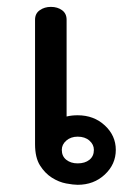

<svg xmlns="http://www.w3.org/2000/svg" viewBox="-20 -518 378 544"><path d="M308.1 -93.4Q308.1 -52.5 277 -23.5Q246 5.6 200 5.6Q187.9 5.6 167.4 1.8Q147 -2 127 -14.6Q107.1 -27.3 93.2 -49.5Q79.3 -71.7 79.3 -109.6V-462.1Q79.3 -479.8 92.7 -489.1Q106.1 -498.5 124.2 -498.5Q142.9 -498.5 155.8 -489.1Q168.7 -479.8 168.7 -462.1V-187.9Q182.8 -191.4 200 -191.4Q246 -191.4 277 -162.6Q308.1 -133.8 308.1 -93.4ZM246 -93.4Q246 -108.6 233.3 -119.7Q220.7 -130.8 200 -130.8Q180.8 -130.8 167.9 -119.7Q155.1 -108.6 155.1 -93.4Q155.1 -75.3 167.9 -65.2Q180.8 -55.1 200 -55.1Q220.7 -55.1 233.3 -65.2Q246 -75.3 246 -93.4Z"/></svg>

Font: Myanmar KatKuu
Style: Regular
Weight: 400
Designer: Khon Soe Zaw Thu
Foundry: MPUA
Version: Version 1.00 September 13, 2016, initial release